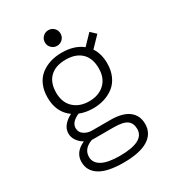

<svg xmlns="http://www.w3.org/2000/svg" viewBox="-205 -772 979 1086"><g transform="rotate(-30 285.0 -229.0)"><path d="M283 -558Q262 -558 247 -572.8Q232 -587.5 232 -609Q232 -630.5 247 -645.2Q262 -660 283 -660Q304.5 -660 319.2 -645.2Q334 -630.5 334 -609Q334 -587.5 319.2 -572.8Q304.5 -558 283 -558ZM284.5 -149.5Q235 -149.5 195.5 -165.5Q140 -141 140 -102.5Q140 -75 162.2 -59.8Q184.5 -44.5 214.5 -44.5H334.5Q411.5 -44.5 452.2 -14Q493 16.5 493 73.5Q493 135.5 439 169Q385 202.5 279.5 202.5Q174.5 202.5 123.8 170.5Q73 138.5 73 80.5Q73 16.5 143 -14.5Q119.5 -28 104.5 -49.5Q89.5 -71 89.5 -95.5Q89.5 -126 109.5 -149Q129.5 -172 158 -185.5Q89 -234.5 89 -331Q89 -376.5 104.2 -411.8Q119.5 -447 146.8 -468.5Q174 -490 208.8 -501Q243.5 -512 284.5 -512Q367 -512 418 -471L480 -535.5L513.5 -503.5L449.5 -437Q478.5 -394 478.5 -331Q478.5 -285.5 462.5 -249.8Q446.5 -214 419.2 -192.8Q392 -171.5 357.8 -160.5Q323.5 -149.5 284.5 -149.5ZM284.5 -195.5Q346 -195.5 384.5 -231.2Q423 -267 423 -331Q423 -396 386.8 -431.2Q350.5 -466.5 284.5 -466.5Q217.5 -466.5 181.2 -431.2Q145 -396 145 -331Q145 -267 183.5 -231.2Q222 -195.5 284.5 -195.5ZM124 77Q124 115 162.2 136.8Q200.5 158.5 279.5 158.5Q440 158.5 440 75.5Q440 38 415.5 19.5Q391 1 327 1H194Q190 1 187.5 0.5Q124 22.5 124 77Z"/></g></svg>

Font: League Mono Narrow UltraLight
Style: Regular
Weight: 200
Width: 3
Designer: Tyler Finck
Foundry: The League of Moveable Type / Tyler Finck
Version: Version 2.210